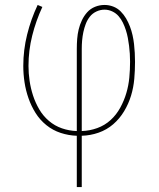

<svg xmlns="http://www.w3.org/2000/svg" viewBox="-20 -540 640 775"><path d="M290 215V8Q257 7 225 -3.5Q193 -14 167 -35Q141 -56 123.5 -84Q106 -112 95 -143.5Q84 -175 79 -208Q74 -241 74 -274Q74 -338 89.5 -400.5Q105 -463 132 -520L151 -512Q125 -456 110 -396Q95 -336 95 -274Q95 -244 99.5 -213.5Q104 -183 113.5 -154Q123 -125 138.5 -98.5Q154 -72 177.5 -52Q201 -32 230 -22Q259 -12 290 -11V-343Q290 -363 291.5 -382.5Q293 -402 297.5 -421Q302 -440 310.5 -458Q319 -476 332 -490.5Q345 -505 363.5 -512.5Q382 -520 402 -520Q420 -520 437 -513.5Q454 -507 467 -494Q480 -481 489 -465.5Q498 -450 504.5 -433Q511 -416 515 -398Q519 -380 521 -362.5Q523 -345 524 -326.5Q525 -308 525 -290Q525 -256 522 -221.5Q519 -187 509 -154Q499 -121 481 -91Q463 -61 437 -38.5Q411 -16 378 -4.5Q345 7 310 8V215ZM310 -11Q342 -12 372.5 -23Q403 -34 426.5 -55.5Q450 -77 465.5 -105.5Q481 -134 490 -164.5Q499 -195 502 -227Q505 -259 505 -291Q505 -307 504 -323Q503 -339 501 -355Q499 -371 496 -387Q493 -403 488 -418.5Q483 -434 476 -448.5Q469 -463 458.5 -475Q448 -487 433 -494Q418 -501 402 -501Q385 -501 369 -493.5Q353 -486 342.5 -472.5Q332 -459 326 -443Q320 -427 316.5 -410.5Q313 -394 311.5 -377Q310 -360 310 -343Z"/></svg>

Font: Iosevka HT Thin Extended
Style: Regular
Weight: 100
Width: 7
Monospace: yes
Designer: Belleve Invis
Foundry: Belleve Invis
Version: Version 32.3.0; ttfautohint (v1.8.4)